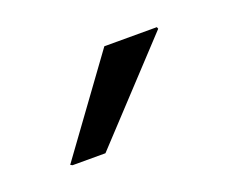

<svg xmlns="http://www.w3.org/2000/svg" viewBox="-41 -818 279 235"><g transform="rotate(-20 98.5 -700.0)"><path d="M19.5 -639.6 108.4 -761.7H176.8L177.7 -759.3L64.9 -638.2H22Z"/></g></svg>

Font: Roboto Slab Light
Style: Regular
Weight: 300
Designer: Google
Version: Version 2.000; ttfautohint (v1.8.1.43-b0c9)